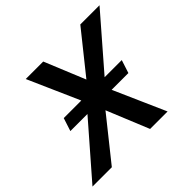

<svg xmlns="http://www.w3.org/2000/svg" viewBox="-177 -841 1025 1025"><g transform="rotate(-45 335.5 -329.0)"><path d="M-20 0 275 -339 134 -658H266L361 -427L546 -658H691L403 -326L547 0H415L317 -239L126 0ZM106 -293 130 -367H340L326 -293ZM326 -293 340 -367H568L544 -293Z"/></g></svg>

Font: Ysabeau
Style: Bold Italic
Weight: 700
Italic angle: -12°
Designer: Christian Thalmann (Catharsis Fonts)
Version: Version 2.002